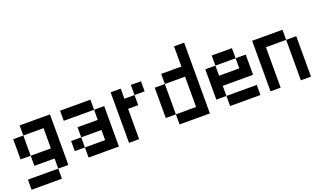

<svg xmlns="http://www.w3.org/2000/svg" viewBox="-87 -1490 3800 2231"><g transform="rotate(-20 1812.5 -375.0)"><path d="M0 125V0H375V125ZM0 -250V-500H125V-250ZM125 -250H375V-500H125V-625H500V0H375V-125H125Z M625 -125V-250H750V-125ZM625 -500V-625H1000V-500ZM750 -250V-375H1000V-500H1125V0H750V-125H1000V-250Z M1250 0V-625H1375V-500H1500V-375H1375V0ZM1500 -500V-625H1625V-500Z M1750 -125V-500H1875V-125ZM2250 0H1875V-125H2125V-500H1875V-625H2125V-875H2250Z M2375 -125V-500H2500V-375H2750V-500H2875V-250H2500V-125ZM2500 -125H2875V0H2500ZM2500 -500V-625H2750V-500Z M3000 0V-625H3375V-500H3125V0ZM3500 0H3375V-500H3500Z"/></g></svg>

Font: Galmuri7 Regular
Style: Regular
Weight: 400
Designer: Lee Minseo (quiple)
Version: Version 2.399;hotconv 1.1.1;makeotfexe 2.6.0 DEVELOPMENT